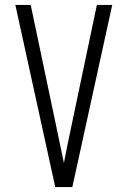

<svg xmlns="http://www.w3.org/2000/svg" viewBox="-20 -755 515 775"><path d="M203 0 42 -735H104L207 -245Q215 -208 222.5 -171Q230 -134 238 -97Q245 -134 252.5 -171Q260 -208 268 -245L371 -735H433L272 0Z"/></svg>

Font: Iosevka QP Light
Style: Regular
Weight: 300
Designer: Belleve Invis
Foundry: Belleve Invis
Version: Version 20.0.0; ttfautohint (v1.8.4)